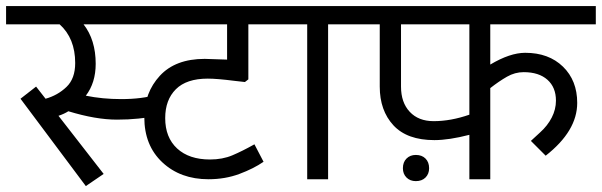

<svg xmlns="http://www.w3.org/2000/svg" viewBox="-50 -590 1981 632"><path d="M175 -223.8Q161.2 -215 142.5 -208.8L291.2 -17.5L232.5 22.5L17.5 -265L68.8 -305L100 -265Q140 -276.2 168.8 -303.8Q197.5 -331.2 197.5 -382.5Q197.5 -463.8 146.2 -510H-30V-570H403.8V-510H225Q265 -458.8 265 -380Q265 -317.5 232.5 -275Q287.5 -263.8 348.8 -263.8Q418.8 -263.8 466.2 -278.8L467.5 -210Q410 -196.2 335 -196.2Q265 -196.2 175 -223.8Z M493.8 -201.2Q493.8 -137.5 533.1 -101.2Q572.5 -65 641.2 -65Q682.5 -65 715 -78.8Q747.5 -92.5 787.5 -115L817.5 -57.5Q785 -35 738.1 -17.5Q691.2 0 636.2 0Q543.8 0 484.4 -55.6Q425 -111.2 425 -203.8Q425 -285 476.2 -340.6Q527.5 -396.2 623.8 -396.2L697.5 -393.8V-510H343.8V-570H891.2V-510H767.5V-328.8L756.2 -320L722.5 -323.8Q665 -331.2 633.8 -331.2Q563.8 -331.2 528.8 -296.2Q493.8 -261.2 493.8 -201.2Z M1030 -510V0H961.2V-510H831.2V-570H1157.5V-510Z M1127.5 0ZM1276.2 -36.2Q1276.2 -56.2 1288.1 -68.1Q1300 -80 1318.8 -80Q1338.8 -80 1350.6 -68.1Q1362.5 -56.2 1362.5 -36.2Q1362.5 -17.5 1350.6 -5.6Q1338.8 6.2 1318.8 6.2Q1300 6.2 1288.1 -5.6Q1276.2 -17.5 1276.2 -36.2ZM1563.8 -377.5Q1628.8 -416.2 1678.8 -416.2Q1756.2 -416.2 1803.1 -370.6Q1850 -325 1850 -251.2Q1850 -158.8 1746.2 -77.5L1697.5 -126.2Q1702.5 -131.2 1727.5 -153.8Q1752.5 -176.2 1766.2 -203.1Q1780 -230 1780 -258.8Q1780 -302.5 1751.9 -327.5Q1723.8 -352.5 1673.8 -352.5Q1645 -352.5 1618.8 -337.5Q1592.5 -322.5 1563.8 -300V0H1495V-146.2Q1427.5 -128.8 1380 -128.8Q1290 -128.8 1245 -177.5Q1200 -226.2 1200 -305V-510H1097.5V-570H1911.2V-510H1563.8ZM1270 -510V-305Q1270 -252.5 1298.8 -221.9Q1327.5 -191.2 1377.5 -191.2Q1433.8 -191.2 1495 -212.5V-510Z"/></svg>

Font: Cambay
Style: Regular
Weight: 400
Designer: Pooja Saxena
Foundry: Pooja Saxena
Version: Version 1.181;PS 001.181;hotconv 1.0.70;makeotf.lib2.5.58329